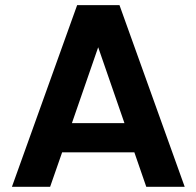

<svg xmlns="http://www.w3.org/2000/svg" viewBox="-20 -719 756 739"><path d="M25.9 0 276.9 -699.2H439.9L690.9 0H543L497.1 -132.8H219.2L172.9 0ZM256.8 -245.1H459L357.9 -537.1Z"/></svg>

Font: Poppins SemiBold
Style: Regular
Weight: 600
Designer: Ninad Kale (Devanagari), Jonny Pinhorn (Latin)
Foundry: Indian Type Foundry
Version: 4.004